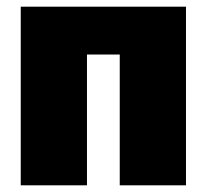

<svg xmlns="http://www.w3.org/2000/svg" viewBox="-20 -554 618 574"><path d="M338 0V-391H240V0H42V-534H536V0Z"/></svg>

Font: Fira Sans Black
Style: Regular
Weight: 900
Designer: Carrois Corporate & Edenspiekermann AG
Foundry: Carrois Corporate GbR & Edenspiekermann AG
Version: Version 4.203